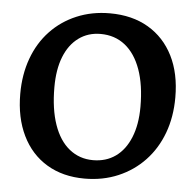

<svg xmlns="http://www.w3.org/2000/svg" viewBox="-49 -702 779 764"><g transform="rotate(5 340.0 -320.0)"><path d="M316 12Q229 12 165 -26.5Q101 -65 66.5 -136Q32 -207 32 -302Q32 -379 55.5 -443.5Q79 -508 123 -554.5Q167 -601 227.5 -626.5Q288 -652 360 -652Q449 -652 513.5 -614Q578 -576 613 -506.5Q648 -437 648 -341Q648 -263 624 -198.5Q600 -134 555.5 -87Q511 -40 450 -14Q389 12 316 12ZM343 -64Q395 -64 433 -91Q471 -118 492 -169.5Q513 -221 513 -292Q513 -379 491 -440.5Q469 -502 428 -534.5Q387 -567 330 -567Q280 -567 242.5 -539.5Q205 -512 185 -461.5Q165 -411 165 -340Q165 -253 186.5 -191Q208 -129 248.5 -96.5Q289 -64 343 -64Z"/></g></svg>

Font: Alegreya SemiBold
Style: Regular
Weight: 600
Designer: Juan Pablo del Peral
Foundry: Huerta Tipografica
Version: Version 2.009